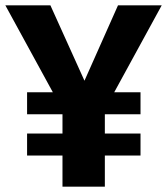

<svg xmlns="http://www.w3.org/2000/svg" viewBox="-27 -696 623 716"><path d="M576 -676 399 -352H497V-270H364V-198H497V-116H364V0H206V-116H74V-198H206V-270H74V-352H170L-7 -676H161L288 -395L413 -676Z"/></svg>

Font: Fira Sans BGR
Style: Bold
Weight: 700
Designer: bBox Type GmbH & Carrois Corporate GbR & Edenspiekermann AG
Foundry: bBox Type GmbH & Carrois Corporate GbR & Edenspiekermann AG
Version: Version 4.301